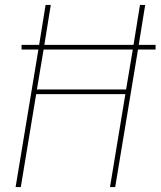

<svg xmlns="http://www.w3.org/2000/svg" viewBox="-20 -755 648 775"><path d="M43 0 135 -555H67V-574H138L164 -735H185L159 -574H519L545 -735H566L540 -574H608V-555H537L445 0H424L486 -375H126L64 0ZM129 -394H489L516 -555H156Z"/></svg>

Font: Iosevka Thin Extended
Style: Italic
Weight: 100
Width: 7
Italic angle: -9°
Monospace: yes
Designer: Belleve Invis
Foundry: Belleve Invis
Version: Version 32.5.0; ttfautohint (v1.8.4)